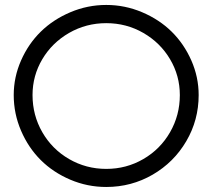

<svg xmlns="http://www.w3.org/2000/svg" viewBox="-20 -744 854 772"><path d="M778.8 -361.8Q778.8 -261.2 729 -176.3Q679.2 -91.3 593.8 -41.7Q508.3 7.8 407.2 7.8Q331.5 7.8 262.7 -21.5Q193.8 -50.8 144 -100.3Q94.2 -149.9 64.7 -218.3Q35.2 -286.6 35.2 -361.8Q35.2 -434.1 64.7 -501Q94.2 -567.9 144 -616.7Q193.8 -665.5 262.9 -694.8Q332 -724.1 407.2 -724.1Q482.4 -724.1 551.5 -694.8Q620.6 -665.5 670.2 -616.7Q719.7 -567.9 749.3 -501Q778.8 -434.1 778.8 -361.8ZM703.1 -361.8Q703.1 -439.5 663.8 -505.9Q624.5 -572.3 556.4 -611.6Q488.3 -650.9 407.2 -650.9Q326.2 -650.9 257.8 -611.6Q189.5 -572.3 150.1 -505.9Q110.8 -439.5 110.8 -361.8Q110.8 -280.8 150.1 -212.4Q189.5 -144 257.8 -104.5Q326.2 -64.9 407.2 -64.9Q488.3 -64.9 556.4 -104.5Q624.5 -144 663.8 -212.4Q703.1 -280.8 703.1 -361.8Z"/></svg>

Font: Arcon Rounded-
Style: Regular
Weight: 400
Designer: M. Zarth
Foundry: martin zarth - visuelle & digitale kommunikation
Version: Version 1.110;PS 001.110;hotconv 1.0.70;makeotf.lib2.5.58329